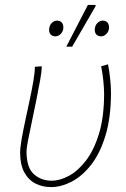

<svg xmlns="http://www.w3.org/2000/svg" viewBox="-20 -750 514 782"><path d="M188 12Q152 12 123.5 -3Q95 -18 78.5 -49Q62 -80 62 -128Q62 -148 68 -182.5Q74 -217 83 -259Q92 -301 101 -343Q110 -385 116 -420.5Q122 -456 122 -478L150 -480Q150 -460 143.5 -423.5Q137 -387 128 -342.5Q119 -298 110 -255.5Q101 -213 94.5 -180Q88 -147 88 -134Q88 -67 118 -40.5Q148 -14 190 -14Q224 -14 261 -34Q298 -54 330.5 -96.5Q363 -139 383.5 -206.5Q404 -274 404 -368Q404 -392 400.5 -424.5Q397 -457 392 -480L420 -488Q425 -463 428.5 -430.5Q432 -398 432 -374Q432 -271 409.5 -197.5Q387 -124 350.5 -78Q314 -32 271.5 -10Q229 12 188 12ZM206 -602Q194 -602 187 -609Q180 -616 180 -628Q180 -645 190 -655.5Q200 -666 212 -666Q224 -666 231 -659Q238 -652 238 -638Q238 -623 228 -612.5Q218 -602 206 -602ZM392 -602Q380 -602 373 -609Q366 -616 366 -628Q366 -645 376 -655.5Q386 -666 398 -666Q410 -666 417 -659Q424 -652 424 -638Q424 -623 414 -612.5Q404 -602 392 -602ZM250 -560 338 -730H368L370 -726L274 -560Z"/></svg>

Font: Source Sans 3
Style: Italic
Weight: 200
Italic angle: -11°
Designer: Paul D. Hunt
Foundry: Adobe
Version: Version 3.046;hotconv 1.0.118;makeotfexe 2.5.65603